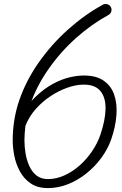

<svg xmlns="http://www.w3.org/2000/svg" viewBox="-20 -956 626 982"><path d="M225 6Q172 6 137 -18Q102 -42 81.8 -79.5Q61.5 -117 53.2 -159.2Q45 -201.5 45 -237.5Q45 -347 79.5 -445.8Q114 -544.5 176 -633.5Q243 -729.5 329 -806Q415 -882.5 505.5 -931.5Q509 -934 512.8 -934.8Q516.5 -935.5 520.5 -935.5Q529 -935.5 535.8 -931.5Q542.5 -927.5 546.5 -920.8Q550.5 -914 550.5 -905.5Q550.5 -897 546 -890Q541.5 -883 534 -879Q448.5 -832.5 368.5 -761.2Q288.5 -690 225.5 -599Q208.5 -574.5 193.5 -549Q178.5 -523.5 165.5 -496.5Q152.5 -469.5 141 -439.5Q184 -486 228.5 -514Q273 -542 316 -555Q359 -568 398 -569.5Q466.5 -572 507 -545.5Q547.5 -519 563.8 -472.5Q580 -426 575.5 -366.5Q571 -307 548.5 -242.5Q531.5 -194 498.8 -149.2Q466 -104.5 422.5 -69.5Q379 -34.5 328.5 -14.2Q278 6 225 6ZM225 -40Q268 -40 309.2 -58.8Q350.5 -77.5 386.5 -109.2Q422.5 -141 449.8 -180.8Q477 -220.5 492 -262.5Q518.5 -339 519.8 -398.8Q521 -458.5 492.2 -492Q463.5 -525.5 400 -523Q366.5 -522 324.8 -507.5Q283 -493 241 -465.8Q199 -438.5 164.2 -400Q129.5 -361.5 110 -312.5Q105 -270.5 105 -237.5Q105 -205.5 110.8 -171Q116.5 -136.5 130 -106.8Q143.5 -77 166.8 -58.5Q190 -40 225 -40Z"/></svg>

Font: Edu VIC WA NT Hand Pre
Style: Regular
Weight: 400
Designer: Tina and Corey Anderson, Eben Sorkin, Mirko Velimirovic
Foundry: Google for Education
Version: Version 1.000